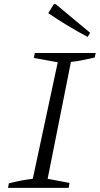

<svg xmlns="http://www.w3.org/2000/svg" viewBox="-20 -911 484 931"><path d="M19 0 23 -22Q54 -30 83 -35.5Q112 -41 139 -44L260 -609L144 -630L149 -654H444L439 -632Q400 -623 373.5 -618Q347 -613 324 -611L211 -44L317 -24L313 0ZM405 -732Q354 -759 307 -787.5Q260 -816 214 -847L241 -891H250L417 -752Z"/></svg>

Font: Piazzolla 8pt ExtraLight
Style: Italic
Weight: 250
Italic angle: -11.3°
Designer: Juan Pablo del Peral
Foundry: Huerta Tipografica
Version: Version 2.001